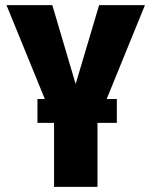

<svg xmlns="http://www.w3.org/2000/svg" viewBox="-20 -731 592 751"><path d="M184.6 -710.9 275.9 -402.3 367.7 -710.9H546.9L361.3 -255.4V0H191.4V-255.4L5.4 -710.9ZM437 -343.8V-250.5H126.5V-343.8Z"/></svg>

Font: Roboto Condensed Black
Style: Regular
Weight: 900
Designer: Christian Robertson
Foundry: Google
Version: Version 3.008; 2023